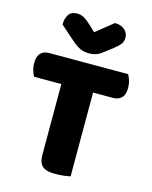

<svg xmlns="http://www.w3.org/2000/svg" viewBox="-126 -936 808 1023"><g transform="rotate(15 278.0 -424.5)"><path d="M37 -466Q30 -477 24 -496Q18 -515 18 -536Q18 -575 35.5 -592Q53 -609 81 -609H517Q524 -598 530 -579Q536 -560 536 -539Q536 -500 518.5 -483Q501 -466 473 -466H362V-4Q351 -1 327.5 2Q304 5 281 5Q258 5 240.5 1.5Q223 -2 211 -11Q199 -20 193 -36Q187 -52 187 -78V-466ZM284 -778 379 -854Q412 -854 432.5 -836.5Q453 -819 453 -793Q453 -773 443.5 -759Q434 -745 407 -724L352 -682Q340 -673 324 -667.5Q308 -662 288 -662Q261 -662 239.5 -671Q218 -680 192 -703L111 -774Q111 -808 125.5 -829.5Q140 -851 171 -851Q191 -851 208.5 -842Q226 -833 258 -803Z"/></g></svg>

Font: Baloo Chettan
Style: Regular
Weight: 400
Designer: Maithili Shingre and Ek Type
Foundry: Ek Type
Version: Version 1.443;PS 1.000;hotconv 16.6.51;makeotf.lib2.5.65220;